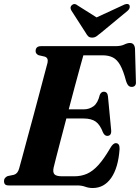

<svg xmlns="http://www.w3.org/2000/svg" viewBox="-28 -932 704 965"><path d="M359.5 0H16Q2 0 -3 -6Q-8 -12 -8 -21.5Q-8 -31 -2.5 -37.5Q3 -44 10.5 -47L42 -53.5Q61 -59 68 -84.5Q73.5 -103 84.5 -144.5Q95.5 -186 110.2 -240.2Q125 -294.5 140.8 -353Q156.5 -411.5 170.8 -465.5Q185 -519.5 195.8 -559.8Q206.5 -600 211 -617Q216 -641.5 196.5 -647.5L166 -654.5Q151 -661.5 151 -675Q151 -700 178.5 -700H551Q580 -700 596.2 -708Q612.5 -716 625 -716Q647.5 -716 650.5 -688.5L655 -526.5Q658.5 -498.5 638 -495.5Q627 -494 619.2 -500.2Q611.5 -506.5 605.5 -525Q592 -576.5 576.2 -604.5Q560.5 -632.5 539.2 -643.2Q518 -654 487 -654H391Q386.5 -638 375 -596.8Q363.5 -555.5 348.5 -499.2Q333.5 -443 317.5 -382.5H393.5Q420.5 -382.5 442 -398Q463.5 -413.5 473.5 -455Q480.5 -471 493.5 -471Q512 -471 514.5 -448.5L530.5 -280.5Q534 -249.5 511.5 -249Q498 -248.5 489.5 -266.5Q475 -305 453 -320.8Q431 -336.5 391 -336.5H305.5Q290.5 -279.5 277 -228Q263.5 -176.5 254 -139.5Q244.5 -102.5 241.5 -89.5Q236.5 -66.5 245.5 -56.2Q254.5 -46 284 -46H346Q381 -46 410 -59Q439 -72 466.8 -102.8Q494.5 -133.5 526 -187.5Q540 -212.5 554 -212.5Q574 -212.5 573 -183Q566.5 -89 531 -38Q495.5 13 438 13Q418 13 400.2 6.5Q382.5 0 359.5 0ZM480 -767.5Q467 -756.5 457.2 -749.8Q447.5 -743 435 -743Q422.5 -743 415.8 -749.2Q409 -755.5 402.5 -767.5L330.5 -879.5Q321 -896.5 334 -907Q347 -917.5 361.5 -905L457.5 -844.5L588.5 -905Q612 -918 622 -907Q625 -903 623.8 -894.5Q622.5 -886 613 -877.5Z"/></svg>

Font: Fraunces 144pt S050
Style: Bold Italic
Weight: 700
Italic angle: -16°
Version: Version 1.000; ttfautohint (v1.8.3)